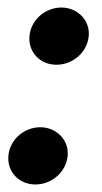

<svg xmlns="http://www.w3.org/2000/svg" viewBox="-20 -478 271 510"><path d="M74 12C121 12 160 -26 160 -71C160 -109 128 -140 87 -140C43 -140 2 -105 2 -57C2 -19 32 12 74 12ZM130 -306C177 -306 216 -344 216 -389C216 -427 184 -458 143 -458C99 -458 58 -423 58 -375C58 -337 88 -306 130 -306Z"/></svg>

Font: Fixel Text 20240404 SemiBold
Style: Italic
Weight: 600
Width: 4
Italic angle: -10°
Designer: AlfaBravo + MacPaw
Foundry: Kyrylo Tkachov, Marchela Mozhyna, Serhii Makarenko, Maria Weinstein, Zakhar Kryvoshyya
Version: Version 1.211;Glyphs 3.2 (3225)